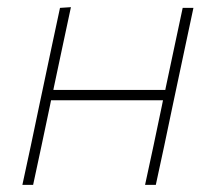

<svg xmlns="http://www.w3.org/2000/svg" viewBox="-20 -516 602 536"><path d="M42.5 0Q54.5 -56.5 66 -109Q77 -161 89.5 -221L100 -270.5Q113 -332 124.2 -385Q135.5 -438 147.5 -494L178 -496Q166 -439.5 154.5 -386Q143 -332 130 -270.5L129 -265H441.5L442.5 -270.5Q455.5 -332 466.8 -385Q478 -438 490 -494H520Q508 -438 496.8 -385Q485.5 -332 472.5 -270.5L462 -221Q449.5 -161 438.5 -109Q427 -56.5 415 0H385Q397 -56.5 408.5 -109Q419.5 -161 432 -221L435 -236H122.5L119.5 -221Q107 -161 95.8 -108.8Q84.5 -56.5 72.5 0Z"/></svg>

Font: Heraclito Thin
Style: Italic
Weight: 100
Italic angle: -12°
Designer: Kostas Bartsokas (font) & Cristiano Sobral (main changes)
Foundry: Kostas Bartsokas (font) & Cristiano Sobral (main changes)
Version: Version 1.00;July 8, 2020;FontCreator 13.0.0.2655 64-bit